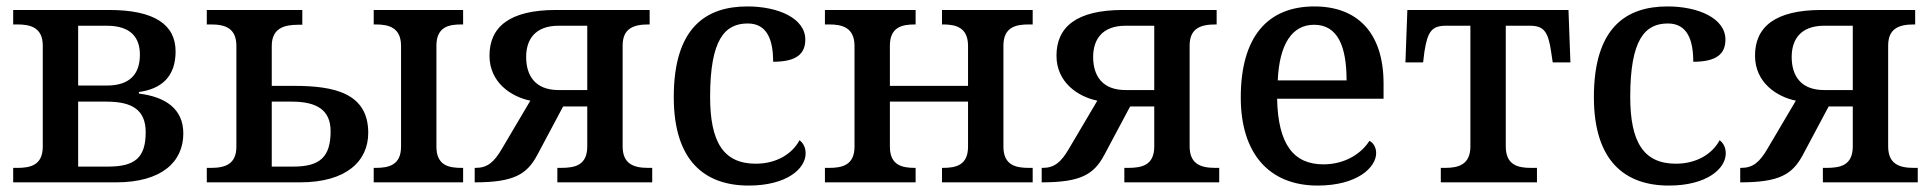

<svg xmlns="http://www.w3.org/2000/svg" viewBox="-20 -567 5997 597"><path d="M21 0H341C483 0 550 -64 550 -152C550 -229 494 -266 412 -276V-281C480 -290 526 -327 526 -407C526 -490 461 -536 319 -536H21V-491H34C74 -491 113 -482 113 -425V-111C113 -53 74 -45 34 -45H21ZM223 -301V-487H312C388 -487 415 -449 415 -397C415 -340 387 -301 312 -301ZM223 -49V-251H311C390 -251 433 -226 433 -156C433 -77 400 -49 316 -49Z M623 0H913C1057 0 1125 -66 1125 -154C1125 -278 1018 -300 895 -300H825V-424C825 -479 863 -490 907 -490H920V-536H623V-491H636C681 -491 715 -479 715 -424V-111C715 -57 681 -45 636 -45H623ZM1142 0H1420V-45H1414C1375 -45 1337 -53 1337 -111V-425C1337 -483 1375 -491 1414 -491H1420V-536H1142V-491H1148C1188 -491 1227 -482 1227 -424V-111C1227 -53 1188 -45 1148 -45H1142ZM825 -49V-251H887C965 -251 1008 -225 1008 -159C1008 -79 975 -49 892 -49Z M1456 0C1578 0 1618 -25 1650 -84L1731 -236H1806V-112C1806 -53 1768 -45 1724 -45H1713V0H2008V-45H1995C1948 -45 1916 -59 1916 -112V-425C1916 -479 1950 -491 1997 -491H2000V-536H1709C1564 -536 1502 -483 1502 -394C1502 -310 1570 -266 1629 -254L1541 -105C1516 -62 1495 -45 1459 -45H1456ZM1717 -287C1643 -287 1616 -333 1616 -390C1616 -442 1642 -487 1717 -487H1806V-287Z M2308 10C2427 10 2485 -43 2485 -90C2485 -108 2478 -122 2466 -131C2443 -88 2394 -58 2330 -58C2229 -58 2188 -126 2188 -266C2188 -443 2233 -494 2305 -494C2367 -494 2384 -440 2384 -375C2456 -375 2484 -399 2484 -444C2484 -510 2400 -547 2304 -547C2174 -547 2075 -480 2075 -265C2075 -67 2171 10 2308 10Z M2545 0H2827V-45H2825C2785 -45 2747 -53 2747 -111V-251H2990V-111C2990 -53 2952 -45 2912 -45H2909V0H3191V-45H3179C3139 -45 3100 -53 3100 -111V-425C3100 -483 3139 -491 3179 -491H3191V-536H2909V-491H2912C2952 -491 2990 -482 2990 -424V-300H2747V-425C2747 -483 2785 -491 2825 -491H2827V-536H2545V-491H2558C2598 -491 2637 -482 2637 -424V-111C2637 -53 2598 -45 2558 -45H2545Z M3219 0C3341 0 3381 -25 3413 -84L3494 -236H3569V-112C3569 -53 3531 -45 3487 -45H3476V0H3771V-45H3758C3711 -45 3679 -59 3679 -112V-425C3679 -479 3713 -491 3760 -491H3763V-536H3472C3327 -536 3265 -483 3265 -394C3265 -310 3333 -266 3392 -254L3304 -105C3279 -62 3258 -45 3222 -45H3219ZM3480 -287C3406 -287 3379 -333 3379 -390C3379 -442 3405 -487 3480 -487H3569V-287Z M4077 10C4201 10 4259 -47 4259 -91C4259 -110 4249 -124 4238 -129C4214 -91 4164 -56 4095 -56C4003 -56 3954 -117 3951 -260H4282V-307C4282 -466 4200 -547 4067 -547C3921 -547 3838 -452 3838 -264C3838 -91 3925 10 4077 10ZM3953 -317C3958 -429 3997 -490 4066 -490C4140 -490 4167 -422 4167 -317Z M4460 0H4759V-45H4740C4698 -45 4662 -55 4662 -112V-487H4737C4780 -487 4794 -469 4803 -406L4808 -373H4863L4857 -536H4356L4350 -373H4405L4409 -406C4419 -469 4432 -487 4476 -487H4552V-112C4552 -55 4515 -45 4473 -45H4460Z M5169 10C5288 10 5346 -43 5346 -90C5346 -108 5339 -122 5327 -131C5304 -88 5255 -58 5191 -58C5090 -58 5049 -126 5049 -266C5049 -443 5094 -494 5166 -494C5228 -494 5245 -440 5245 -375C5317 -375 5345 -399 5345 -444C5345 -510 5261 -547 5165 -547C5035 -547 4936 -480 4936 -265C4936 -67 5032 10 5169 10Z M5391 0C5513 0 5553 -25 5585 -84L5666 -236H5741V-112C5741 -53 5703 -45 5659 -45H5648V0H5943V-45H5930C5883 -45 5851 -59 5851 -112V-425C5851 -479 5885 -491 5932 -491H5935V-536H5644C5499 -536 5437 -483 5437 -394C5437 -310 5505 -266 5564 -254L5476 -105C5451 -62 5430 -45 5394 -45H5391ZM5652 -287C5578 -287 5551 -333 5551 -390C5551 -442 5577 -487 5652 -487H5741V-287Z"/></svg>

Font: Noto Serif Thai Medium
Style: Regular
Weight: 500
Designer: Monotype Design Team
Foundry: Monotype Imaging Inc.
Version: Version 1.901;PS 001.901;hotconv 1.0.88;makeotf.lib2.5.64775